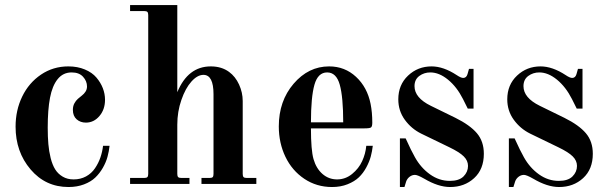

<svg xmlns="http://www.w3.org/2000/svg" viewBox="-20 -732 2420 764"><path d="M416 -151.9Q413.6 -129.4 407.7 -107.9Q401.9 -86.4 389.2 -64.2Q376.5 -42 359.1 -25.4Q341.8 -8.8 314.2 1.7Q286.6 12.2 252.9 12.2Q161.1 12.2 101.6 -57.9Q42 -127.9 42 -228Q42 -293.5 68.4 -347.9Q94.7 -402.3 143.1 -435.1Q191.4 -467.8 252 -467.8Q288.6 -467.8 317.6 -455.6Q346.7 -443.4 363.5 -423.6Q380.4 -403.8 389.2 -381.1Q397.9 -358.4 397.9 -335Q397.9 -296.4 375.7 -270.3Q353.5 -244.1 321.8 -244.1Q299.8 -244.1 284.9 -257.3Q270 -270.5 270 -294.9Q270 -309.6 275.9 -320.6Q281.7 -331.5 289.8 -338.6Q297.9 -345.7 306.2 -352.1Q314.5 -358.4 320.3 -367.4Q326.2 -376.5 326.2 -388.2Q326.2 -409.2 310.5 -426.5Q294.9 -443.8 265.1 -443.8Q231 -443.8 209.5 -417.2Q188 -390.6 179 -343Q169.9 -295.4 169.9 -224.1Q169.9 -187.5 172.4 -158.9Q174.8 -130.4 181.6 -103Q188.5 -75.7 199.7 -57.9Q210.9 -40 229.5 -29.1Q248 -18.1 272.9 -18.1Q300.3 -18.1 322.3 -30Q344.2 -42 357.9 -62.3Q371.6 -82.5 379.4 -105Q387.2 -127.4 390.1 -151.9Z M497.6 0V-23.9H553.7Q563 -23.9 566.4 -27.3Q569.8 -30.8 569.8 -40V-671.9Q569.8 -681.2 566.4 -684.6Q563 -688 553.7 -688H497.6V-711.9H685.5V-365.2Q728 -467.8 818.8 -467.8Q861.8 -467.8 891.6 -445.8Q916.5 -427.7 931.2 -395.8Q945.8 -363.8 945.8 -330.1V-40Q945.8 -30.8 949.2 -27.3Q952.6 -23.9 961.9 -23.9H1000V0H781.7V-23.9H814Q823.2 -23.9 826.4 -27.3Q829.6 -30.8 829.6 -40V-356.9Q829.6 -434.1 789.6 -434.1Q765.6 -434.1 741.7 -407.5Q717.8 -380.9 701.7 -334.2Q685.5 -287.6 685.5 -235.8V-40Q685.5 -30.8 689 -27.3Q692.4 -23.9 701.7 -23.9H733.9V0Z M1289.6 -467.8Q1352.1 -467.8 1396.7 -426.3Q1441.4 -384.8 1454.6 -318.8Q1461.4 -285.2 1461.4 -244.1Q1461.4 -229 1456.5 -225.1Q1451.7 -221.2 1430.7 -221.2H1217.3Q1217.3 -134.8 1227.5 -99.1Q1238.3 -61.5 1263.2 -39.8Q1288.1 -18.1 1321.3 -18.1Q1354.5 -18.1 1381.1 -39.8Q1407.7 -61.5 1421.1 -90.8Q1434.6 -120.1 1437.5 -151.9H1463.4Q1460.9 -129.9 1455.3 -109.1Q1449.7 -88.4 1437.5 -65.7Q1425.3 -43 1408 -26.4Q1390.6 -9.8 1363 1.2Q1335.4 12.2 1301.3 12.2Q1239.7 12.2 1190.9 -20.5Q1142.1 -53.2 1115.7 -108.2Q1089.4 -163.1 1089.4 -229Q1089.4 -330.1 1148.4 -398.9Q1207.5 -467.8 1289.6 -467.8ZM1345.7 -245.1Q1345.7 -345.7 1332 -394.8Q1318.4 -443.8 1281.7 -443.8Q1245.1 -443.8 1231.2 -394.8Q1217.3 -345.7 1217.3 -245.1Z M1846.2 -458H1864.3V-299.8H1841.3L1822.3 -337.9Q1797.9 -386.2 1762.7 -415Q1727.5 -443.8 1692.4 -443.8Q1667.5 -443.8 1648.4 -429.7Q1629.4 -415.5 1629.4 -389.2Q1629.4 -342.8 1694.3 -311L1792 -263.2Q1850.1 -234.4 1877.7 -201.9Q1905.3 -169.4 1905.3 -120.1Q1905.3 -58.6 1866.7 -23.2Q1828.1 12.2 1771 12.2Q1724.1 12.2 1668 -21Q1641.6 -36.1 1631.3 -36.1Q1619.6 -36.1 1609.9 -28.6Q1600.1 -21 1596.2 -9.8L1589.4 12.2H1571.3V-181.2H1594.2Q1617.2 -130.4 1631.3 -106Q1654.8 -64 1691.2 -38.1Q1727.5 -12.2 1770 -12.2Q1806.6 -12.2 1824.5 -30Q1842.3 -47.9 1842.3 -71.8Q1842.3 -92.8 1825.4 -109.6Q1808.6 -126.5 1768.1 -146L1656.2 -200.2Q1616.7 -219.7 1590.8 -255.4Q1564.9 -291 1564.9 -336.9Q1564.9 -394.5 1603.8 -431.2Q1642.6 -467.8 1697.3 -467.8Q1744.6 -467.8 1797.4 -433.1Q1814 -421.9 1823.2 -421.9Q1835.9 -421.9 1840.3 -437Z M2279.8 -458H2297.9V-299.8H2274.9L2255.9 -337.9Q2231.4 -386.2 2196.3 -415Q2161.1 -443.8 2126 -443.8Q2101.1 -443.8 2082 -429.7Q2063 -415.5 2063 -389.2Q2063 -342.8 2127.9 -311L2225.6 -263.2Q2283.7 -234.4 2311.3 -201.9Q2338.9 -169.4 2338.9 -120.1Q2338.9 -58.6 2300.3 -23.2Q2261.7 12.2 2204.6 12.2Q2157.7 12.2 2101.6 -21Q2075.2 -36.1 2064.9 -36.1Q2053.2 -36.1 2043.5 -28.6Q2033.7 -21 2029.8 -9.8L2022.9 12.2H2004.9V-181.2H2027.8Q2050.8 -130.4 2064.9 -106Q2088.4 -64 2124.8 -38.1Q2161.1 -12.2 2203.6 -12.2Q2240.2 -12.2 2258.1 -30Q2275.9 -47.9 2275.9 -71.8Q2275.9 -92.8 2259 -109.6Q2242.2 -126.5 2201.7 -146L2089.8 -200.2Q2050.3 -219.7 2024.4 -255.4Q1998.5 -291 1998.5 -336.9Q1998.5 -394.5 2037.4 -431.2Q2076.2 -467.8 2130.9 -467.8Q2178.2 -467.8 2231 -433.1Q2247.6 -421.9 2256.8 -421.9Q2269.5 -421.9 2273.9 -437Z"/></svg>

Font: Flanker Steampunk
Style: Bold
Weight: 700
Designer: Alexey Kryukov, Leonardo Di Lena
Foundry: Alexey Kryukov, Leonardo Di Lena
Version: 1.210